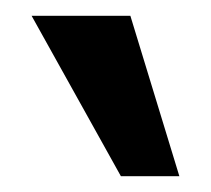

<svg xmlns="http://www.w3.org/2000/svg" viewBox="-20 -700 267 243"><path d="M133 -477 20 -680H145L207 -477Z"/></svg>

Font: Philosopher
Style: Bold
Weight: 700
Designer: Jovanny Lemonad
Foundry: Jovanny Lemonad
Version: Version 2.000